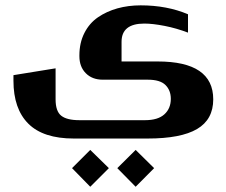

<svg xmlns="http://www.w3.org/2000/svg" viewBox="-20 -423 855 725"><path d="M279.8 -210.9V-213.9Q279.8 -261.2 298.6 -298.3Q317.4 -335.4 349.9 -357.7Q382.3 -379.9 423.3 -391.4Q464.4 -402.8 511.2 -402.8Q610.4 -402.8 689.9 -369.1V-299.8Q646.5 -316.4 601.6 -325.2Q556.6 -334 524.9 -334Q439 -334 439 -265.1V-190.9H575.2Q785.2 -190.9 785.2 -47.9Q785.2 28.3 724.1 64.2Q663.1 100.1 537.1 100.1H258.8Q143.1 100.1 86.9 43.9Q30.8 -12.2 30.8 -118.2V-139.2L189.9 -165V-47.9Q189.9 -2.9 211.2 13.9Q232.4 30.8 279.8 30.8H527.8Q576.2 30.8 600.6 8.8Q625 -13.2 625 -49.8Q625 -82 604.7 -102.1Q584.5 -122.1 538.1 -122.1H368.2Q328.1 -122.1 304 -146.5Q279.8 -170.9 279.8 -210.9ZM320.8 143.1 391.1 211.9 320.8 282.2 252 211.9ZM492.2 143.1 562 211.9 492.2 282.2 422.9 211.9Z"/></svg>

Font: Wesal
Style: Regular
Weight: 900
Designer: Ahmed zaza
Foundry: Ahmed zaza
Version: Version 2.01